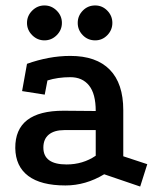

<svg xmlns="http://www.w3.org/2000/svg" viewBox="-20 -663 581 704"><path d="M362 -24Q294 17 220 17Q130 17 83.5 -18Q37 -53 36 -120Q35 -257 213 -257L331 -256Q331 -319 306.5 -349.5Q282 -380 238 -380Q215 -380 194 -377Q173 -374 154 -368L144 -316L61 -329L79 -429Q118 -443 158 -450.5Q198 -458 238 -458Q333 -458 382.5 -407.5Q432 -357 432 -259V-90L520 -61L494 21ZM216 -186Q179 -186 159 -169.5Q139 -153 139 -122Q139 -60 224 -60Q284 -60 331 -92V-186ZM329 -643Q355 -643 373.5 -624Q392 -605 392 -579Q392 -553 373.5 -534Q355 -515 329 -515Q302 -515 283.5 -534Q265 -553 265 -579Q265 -605 283.5 -624Q302 -643 329 -643ZM143 -643Q169 -643 188 -624Q207 -605 207 -579Q207 -553 188 -534Q169 -515 143 -515Q117 -515 98 -534Q79 -553 79 -579Q79 -605 98 -624Q117 -643 143 -643Z"/></svg>

Font: Podkova SemiBold
Style: Regular
Weight: 600
Designer: Ilya Yudin
Foundry: Cyreal (www.cyreal.org)
Version: Version 2.103